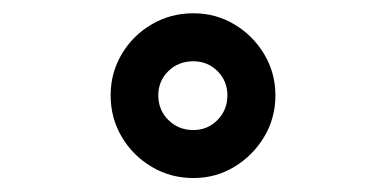

<svg xmlns="http://www.w3.org/2000/svg" viewBox="-20 -784 540 282"><path d="M264 -522.5Q230.5 -522.5 202.8 -539Q175 -555.5 158.8 -583Q142.5 -610.5 142.5 -644Q142.5 -677 158.8 -704.5Q175 -732 202.8 -748.2Q230.5 -764.5 264 -764.5Q297 -764.5 324.2 -748.2Q351.5 -732 368 -704.5Q384.5 -677 384.5 -644Q384.5 -610.5 368 -583Q351.5 -555.5 324.2 -539Q297 -522.5 264 -522.5ZM264 -593Q285 -593 299.5 -607.8Q314 -622.5 314 -644Q314 -665 299.5 -679.5Q285 -694 264 -694Q242 -694 227.2 -679.5Q212.5 -665 212.5 -644Q212.5 -622.5 227.2 -607.8Q242 -593 264 -593Z"/></svg>

Font: Trispace Medium
Style: Regular
Weight: 500
Designer: Tyler Finck
Foundry: Etcetera Type Company
Version: Version 1.210; ttfautohint (v1.8.3)